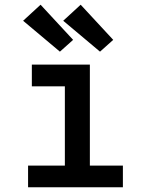

<svg xmlns="http://www.w3.org/2000/svg" viewBox="-20 -794 640 814"><path d="M99 0V-92H255V-428H115V-520H361V-92H501V0ZM404 -575 248 -706 322 -774 460 -625ZM234 -575 78 -706 152 -774 290 -625Z"/></svg>

Font: Zed Mono Semibold Extended
Style: Regular
Weight: 600
Width: 7
Monospace: yes
Designer: Belleve Invis
Foundry: Belleve Invis
Version: Version 1.0.0; ttfautohint (v1.8.4)